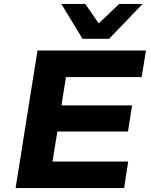

<svg xmlns="http://www.w3.org/2000/svg" viewBox="-20 -964 775 984"><path d="M60 0 172 -705H728L706 -569H318L295 -424H657L636 -290H274L249 -136H637L616 0ZM403 -765 294 -944H417L486 -844L591 -944H711L539 -765Z"/></svg>

Font: Nunito Sans 7pt SemiExpanded ExtraBold
Style: Italic
Weight: 800
Width: 6
Italic angle: -9°
Designer: Vernon Adams
Foundry: Vernon Adams
Version: Version 3.101;gftools[0.9.27]